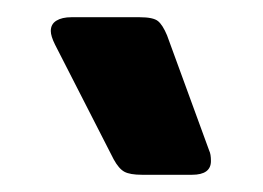

<svg xmlns="http://www.w3.org/2000/svg" viewBox="-20 -766 305 223"><path d="M112 -581 44 -714Q39 -724 39 -730Q39 -738 45.5 -742Q52 -746 63 -746H142Q158 -746 163.5 -741.5Q169 -737 174 -725L223 -591Q225 -587 225 -579Q225 -563 203 -563H145Q131 -563 124.5 -566.5Q118 -570 112 -581Z"/></svg>

Font: Mitr
Style: Regular
Weight: 400
Designer: Thanarat Vachiruckul
Foundry: Cadson Demak
Version: Version 1.003